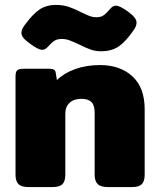

<svg xmlns="http://www.w3.org/2000/svg" viewBox="-20 -759 645 779"><path d="M302 -578Q279 -589 263 -595Q247 -601 231 -601Q213 -601 201.5 -594Q190 -587 174 -569Q164 -557 151 -557Q134 -557 99 -584Q82 -596 74.5 -606Q67 -616 67 -626Q67 -640 80 -657Q111 -700 139 -719.5Q167 -739 207 -739Q236 -739 259.5 -731Q283 -723 310 -709Q333 -698 345 -693.5Q357 -689 371 -689Q388 -689 399 -696Q410 -703 427 -723Q438 -736 450 -736Q467 -736 502 -710Q519 -697 526.5 -687Q534 -677 534 -667Q534 -652 521 -635Q490 -590 461.5 -570.5Q433 -551 390 -551Q368 -551 349 -557.5Q330 -564 302 -578ZM43 -50V-449Q43 -467 49.5 -473.5Q56 -480 77 -480H180Q192 -480 198.5 -476.5Q205 -473 206 -464L211 -434Q239 -462 284.5 -478.5Q330 -495 386 -495Q467 -495 517 -449.5Q567 -404 567 -315V-50Q567 -24 555.5 -12Q544 0 515 0H418Q389 0 376.5 -12Q364 -24 364 -50V-302Q364 -332 351 -345Q338 -358 310 -358Q280 -358 262.5 -342Q245 -326 245 -298V-50Q245 -24 233.5 -12Q222 0 193 0H96Q67 0 55 -12Q43 -24 43 -50Z"/></svg>

Font: Mitr SemiBold
Style: Regular
Weight: 600
Designer: Thanarat Vachiruckul
Foundry: Cadson Demak
Version: Version 1.002